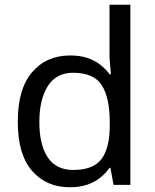

<svg xmlns="http://www.w3.org/2000/svg" viewBox="-20 -780 655 810"><path d="M275 10Q175 10 115 -59.5Q55 -129 55 -267Q55 -405 115.5 -475.5Q176 -546 276 -546Q318 -546 349 -535.5Q380 -525 403 -507Q426 -489 442 -467H448Q447 -480 444.5 -505.5Q442 -531 442 -546V-760H530V0H459L446 -72H442Q426 -49 403 -30.5Q380 -12 348.5 -1Q317 10 275 10ZM289 -63Q374 -63 408.5 -109.5Q443 -156 443 -250V-266Q443 -366 410 -419.5Q377 -473 288 -473Q217 -473 181.5 -416.5Q146 -360 146 -265Q146 -169 181.5 -116Q217 -63 289 -63Z"/></svg>

Font: lsinhala15
Style: Book
Weight: 400
Designer: Jelle Bosma - Monotype Design Team
Foundry: Monotype Imaging Inc.
Version: Version 2.003